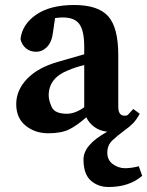

<svg xmlns="http://www.w3.org/2000/svg" viewBox="-20 -518 589 768"><path d="M548.8 185.1Q497.6 230 414.1 230Q372.1 230 343 204.1Q314 178.2 314 119.6Q314 61 409.2 8.8Q379.4 5.9 357.7 -10Q335.9 -25.9 325.2 -48.8Q287.6 -15.6 256.3 -0.2Q225.1 15.1 172.9 15.1Q120.1 15.1 82.5 -15.4Q44.9 -45.9 44.9 -101.6Q44.9 -157.2 88.1 -202.4Q131.3 -247.6 212.2 -270.8Q293 -293.9 316.9 -300.8V-331.1Q316.9 -394 297.9 -421.1Q278.8 -448.2 231 -448.2Q219.7 -448.2 200.2 -445.8L191.9 -388.2Q187 -349.1 168 -330.1Q148.9 -311 124.5 -311Q100.1 -311 83.5 -325Q66.9 -338.9 62 -361.8Q68.8 -420.9 125 -459.5Q181.2 -498 276.9 -498Q372.6 -498 412.8 -452.9Q453.1 -407.7 453.1 -296.9V-90.8Q453.1 -55.2 478 -55.2Q487.8 -55.2 491 -58.3Q494.1 -61.5 513.2 -82L539.1 -63Q524.9 -38.1 512.5 -25.1Q500 -12.2 474.6 6.3Q449.2 24.9 429.2 43.9Q409.2 63 409.2 92.8Q409.2 122.6 431.6 138.7Q454.1 154.8 480 154.8Q505.9 154.8 535.2 147ZM174.8 -136.2Q174.8 -116.2 187 -89.6Q199.2 -63 247.6 -63Q280.3 -63 316.9 -88.9V-257.8Q277.8 -248 252.9 -236.8Q174.8 -206.5 174.8 -136.2Z"/></svg>

Font: SourceSerifPro-Bold
Style: Bold
Weight: 700
Designer: Frank Grießhammer
Foundry: Adobe Systems Incorporated
Version: Version 1.014;PS Version 1.0;hotconv 1.0.73;makeotf.lib2.5.5